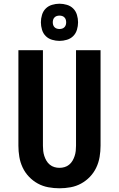

<svg xmlns="http://www.w3.org/2000/svg" viewBox="-20 -1005 640 1033"><path d="M300 8Q270 8 240 2.5Q210 -3 183.5 -17.5Q157 -32 136 -54Q115 -76 102 -103.5Q89 -131 84 -161Q79 -191 79 -221V-735H211V-221Q211 -207 212.5 -193Q214 -179 218.5 -165.5Q223 -152 230 -140Q237 -128 248 -119Q259 -110 272.5 -106Q286 -102 300 -102Q314 -102 327.5 -106Q341 -110 352 -119Q363 -128 370 -140Q377 -152 381.5 -165.5Q386 -179 387.5 -193Q389 -207 389 -221V-735H521V-221Q521 -191 516 -161Q511 -131 498 -103.5Q485 -76 464 -54Q443 -32 416.5 -17.5Q390 -3 360 2.5Q330 8 300 8ZM300 -785Q280 -785 260 -791Q240 -797 226 -811Q212 -825 206 -845Q200 -865 200 -885Q200 -905 206 -925Q212 -945 226 -959Q240 -973 260 -979Q280 -985 300 -985Q320 -985 340 -979Q360 -973 374 -959Q388 -945 394 -925Q400 -905 400 -885Q400 -865 394 -845Q388 -825 374 -811Q360 -797 340 -791Q320 -785 300 -785ZM300 -849Q307 -849 314 -851Q321 -853 326.5 -858.5Q332 -864 334 -871Q336 -878 336 -885Q336 -892 334 -899Q332 -906 326.5 -911.5Q321 -917 314 -919Q307 -921 300 -921Q293 -921 286 -919Q279 -917 273.5 -911.5Q268 -906 266 -899Q264 -892 264 -885Q264 -878 266 -871Q268 -864 273.5 -858.5Q279 -853 286 -851Q293 -849 300 -849Z"/></svg>

Font: Iosevka Aile Extrabold
Style: Regular
Weight: 800
Designer: Belleve Invis
Foundry: Belleve Invis
Version: Version 27.3.5; ttfautohint (v1.8.4)